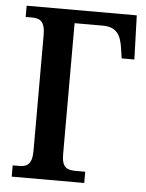

<svg xmlns="http://www.w3.org/2000/svg" viewBox="-52 -756 608 799"><g transform="rotate(5 252.0 -357.0)"><path d="M27 0H330V-47H290C255 -47 232 -55 232 -111V-659H349C407 -659 426 -628 434 -570L440 -530H493L487 -714H27V-667H52C84 -667 108 -659 108 -599V-115C108 -55 84 -47 52 -47H27Z"/></g></svg>

Font: Noto Serif Condensed Semi
Style: Regular
Weight: 600
Width: 3
Designer: Monotype Design Team
Foundry: Monotype Imaging Inc.
Version: Version 1.002